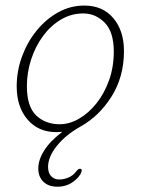

<svg xmlns="http://www.w3.org/2000/svg" viewBox="-20 -478 518 707"><path d="M290.5 -457.5Q358.5 -457.5 397.5 -411Q436.5 -364.5 436.5 -290Q436.5 -195.5 391 -123Q345.5 -50.5 276.5 -12Q222 18.5 189.5 59Q157 99.5 157 136.5Q157 159.5 168.8 171.2Q180.5 183 198 183Q214.5 183 232 175.8Q249.5 168.5 261.5 152Q268 143.5 274.5 143.5Q283.5 143.5 280 154.5Q274 173.5 249.2 191.5Q224.5 209.5 191.5 209.5Q158.5 209.5 139.8 191.2Q121 173 121 142.5Q121 110.5 142.8 76Q164.5 41.5 209.5 7.5Q195.5 8.5 187 8.5Q121 8.5 81.2 -38Q41.5 -84.5 41.5 -160Q41.5 -216.5 61 -269.8Q80.5 -323 114.8 -365.2Q149 -407.5 194 -432.5Q239 -457.5 290.5 -457.5ZM200 -20.5Q235.5 -20.5 270.8 -40.8Q306 -61 335 -97.2Q364 -133.5 381.5 -182.2Q399 -231 399 -288Q399 -360 365.8 -394.2Q332.5 -428.5 286.5 -428.5Q242.5 -428.5 204.8 -406.2Q167 -384 138.8 -345.8Q110.5 -307.5 94.8 -259.5Q79 -211.5 79 -160.5Q79 -86 113 -53.2Q147 -20.5 200 -20.5Z"/></svg>

Font: Fraunces 9pt S100 Thin
Style: Italic
Weight: 100
Italic angle: -16°
Version: Version 1.000; ttfautohint (v1.8.3)